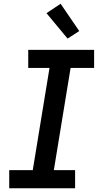

<svg xmlns="http://www.w3.org/2000/svg" viewBox="-20 -1000 540 1020"><path d="M29 0V-96H154L243 -639H130V-735H480V-639H355L266 -96H379V0ZM339 -795 227 -930 302 -980 401 -835Z"/></svg>

Font: Iosevka Curly Slab
Style: Bold Italic
Weight: 700
Italic angle: -9°
Monospace: yes
Designer: Belleve Invis
Foundry: Belleve Invis
Version: Version 22.1.2; ttfautohint (v1.8.4)